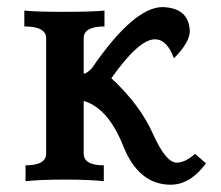

<svg xmlns="http://www.w3.org/2000/svg" viewBox="-20 -502 613 532"><path d="M453.1 9.8Q364.3 9.8 321.8 -96.7Q279.3 -203.1 211.9 -222.2V-76.7Q211.9 -43.9 267.6 -43.9V0Q224.6 -4.4 160.6 -4.4Q92.8 -4.4 50.8 0V-43.9Q107.9 -43.9 107.9 -76.7V-396Q107.9 -428.7 47.4 -428.7V-472.7Q79.6 -469.2 155.3 -469.2Q237.3 -469.2 269.5 -472.7V-428.7Q211.9 -428.7 211.9 -396V-297.9Q220.7 -297.9 234.9 -313.5Q351.1 -482.4 430.7 -482.4Q503.4 -480 505.9 -416Q505.9 -384.8 461.9 -340.3Q442.9 -393.1 409.2 -393.1Q364.7 -393.1 288.6 -285.2Q367.7 -211.9 403.6 -131.6Q439.5 -51.3 469.7 -51.3Q492.7 -51.3 520.5 -75.7L550.8 -49.3Q506.8 9.8 453.1 9.8Z"/></svg>

Font: Kelvinch
Style: Bold
Weight: 700
Designer: Paul James Miller
Foundry: High-Logic / Made with FontCreator
Version: Version 3.501;March 28, 2021;FontCreator 13.0.0.2683 64-bit